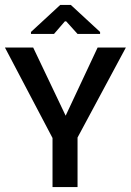

<svg xmlns="http://www.w3.org/2000/svg" viewBox="-41 -755 528 775"><path d="M171 -198 -21 -563H93L224 -288L353 -563H467L271 -198ZM171 0V-211H272V0ZM84 -618V-626L202 -735H245L363 -626V-618H272L226 -669H221L177 -618Z"/></svg>

Font: Darker Grotesque
Style: Bold
Weight: 700
Designer: Gabriel Lam
Foundry: TypeRant
Version: Version 1.000;gftools[0.9.28]